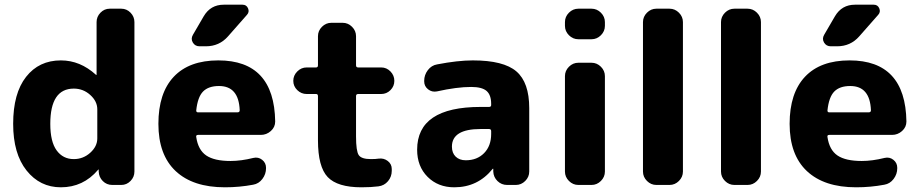

<svg xmlns="http://www.w3.org/2000/svg" viewBox="-20 -787 3913 817"><path d="M294 -410Q194 -410 194 -260Q194 -184 221 -147Q248 -110 294 -110Q334 -110 364 -137Q394 -164 394 -198V-322Q394 -356 364 -383Q334 -410 294 -410ZM239 10Q150 10 93 -61.5Q36 -133 36 -260Q36 -390 91 -460Q146 -530 239 -530Q321 -530 388 -469Q389 -468 390 -468Q391 -468 391 -469V-693Q391 -716 407.5 -733Q424 -750 447 -750H496Q519 -750 535.5 -733Q552 -716 552 -693V-57Q552 -34 535.5 -17Q519 0 496 0H458Q434 0 417.5 -16.5Q401 -33 400 -57V-65Q400 -66 399 -66L397 -64Q334 10 239 10Z M912 -421Q867 -421 844 -397.5Q821 -374 815 -317Q815 -309 822 -309H991Q1000 -309 1000 -318Q996 -421 912 -421ZM937 10Q801 10 727.5 -59Q654 -128 654 -260Q654 -391 719.5 -460.5Q785 -530 909 -530Q1147 -530 1151 -270Q1151 -246 1132.5 -229.5Q1114 -213 1090 -213H823Q813 -213 815 -204Q823 -149 857.5 -125.5Q892 -102 961 -102Q1006 -102 1058 -115Q1079 -120 1095.5 -107Q1112 -94 1112 -73V-71Q1112 -46 1096.5 -25.5Q1081 -5 1057 -1Q999 10 937 10ZM932 -767H1012Q1029 -767 1035.5 -751.5Q1042 -736 1031 -724L950 -632Q913 -590 856 -590H829Q810 -590 800.5 -606Q791 -622 801 -639L847 -718Q876 -767 932 -767Z M1285 -387Q1262 -387 1245 -403.5Q1228 -420 1228 -443Q1228 -466 1245 -483Q1262 -500 1285 -500H1325Q1333 -500 1333 -509V-633Q1333 -656 1350 -673Q1367 -690 1390 -690H1438Q1461 -690 1478 -673Q1495 -656 1495 -633V-509Q1495 -500 1504 -500H1602Q1625 -500 1641.5 -483Q1658 -466 1658 -443Q1658 -420 1641.5 -403.5Q1625 -387 1602 -387H1504Q1495 -387 1495 -378V-207Q1495 -144 1506.5 -127Q1518 -110 1558 -110Q1579 -110 1591 -112Q1613 -115 1630 -102Q1647 -89 1647 -68V-60Q1647 -35 1631 -16Q1615 3 1590 6Q1559 10 1518 10Q1416 10 1374.5 -33.5Q1333 -77 1333 -190V-378Q1333 -387 1325 -387Z M2025 -238Q1903 -238 1903 -163Q1903 -136 1919 -120.5Q1935 -105 1962 -105Q2010 -105 2040 -135.5Q2070 -166 2070 -217V-229Q2070 -238 2061 -238ZM1913 10Q1844 10 1799.5 -34.5Q1755 -79 1755 -150Q1755 -332 2025 -332H2061Q2070 -332 2070 -340V-345Q2070 -383 2050.5 -400Q2031 -417 1985 -417Q1924 -417 1839 -398Q1818 -394 1801.5 -407Q1785 -420 1785 -441V-443Q1785 -468 1800.5 -488.5Q1816 -509 1840 -513Q1928 -530 1992 -530Q2123 -530 2177.5 -483Q2232 -436 2232 -327V-57Q2232 -34 2215 -17Q2198 0 2175 0H2138Q2114 0 2097 -16.5Q2080 -33 2079 -57V-68Q2079 -69 2078 -69Q2076 -69 2076 -68Q2013 10 1913 10Z M2441 0Q2418 0 2401 -17Q2384 -34 2384 -57V-463Q2384 -486 2401 -503Q2418 -520 2441 -520H2497Q2520 -520 2537 -503Q2554 -486 2554 -463V-57Q2554 -34 2537 -17Q2520 0 2497 0ZM2441 -620Q2418 -620 2401 -637Q2384 -654 2384 -677V-693Q2384 -716 2401 -733Q2418 -750 2441 -750H2497Q2520 -750 2537 -733Q2554 -716 2554 -693V-677Q2554 -654 2537 -637Q2520 -620 2497 -620Z M2773 0Q2750 0 2733 -17Q2716 -34 2716 -57V-693Q2716 -716 2733 -733Q2750 -750 2773 -750H2829Q2852 -750 2869 -733Q2886 -716 2886 -693V-57Q2886 -34 2869 -17Q2852 0 2829 0Z M3105 0Q3082 0 3065 -17Q3048 -34 3048 -57V-693Q3048 -716 3065 -733Q3082 -750 3105 -750H3161Q3184 -750 3201 -733Q3218 -716 3218 -693V-57Q3218 -34 3201 -17Q3184 0 3161 0Z M3598 -421Q3553 -421 3530 -397.5Q3507 -374 3501 -317Q3501 -309 3508 -309H3677Q3686 -309 3686 -318Q3682 -421 3598 -421ZM3623 10Q3487 10 3413.5 -59Q3340 -128 3340 -260Q3340 -391 3405.5 -460.5Q3471 -530 3595 -530Q3833 -530 3837 -270Q3837 -246 3818.5 -229.5Q3800 -213 3776 -213H3509Q3499 -213 3501 -204Q3509 -149 3543.5 -125.5Q3578 -102 3647 -102Q3692 -102 3744 -115Q3765 -120 3781.5 -107Q3798 -94 3798 -73V-71Q3798 -46 3782.5 -25.5Q3767 -5 3743 -1Q3685 10 3623 10ZM3618 -767H3698Q3715 -767 3721.5 -751.5Q3728 -736 3717 -724L3636 -632Q3599 -590 3542 -590H3515Q3496 -590 3486.5 -606Q3477 -622 3487 -639L3533 -718Q3562 -767 3618 -767Z"/></svg>

Font: Rounded Mplus 1c ExtraBold
Style: Regular
Weight: 800
Version: Version 1.059.20150529